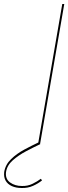

<svg xmlns="http://www.w3.org/2000/svg" viewBox="-135 -720 341 959"><path d="M186 -700 65 0H55L176 -700ZM75 181Q57 196 30.5 208Q4 220 -27 219Q-55 219 -76 209.5Q-97 200 -107 182Q-117 164 -114 139Q-108 102 -79.5 74.5Q-51 47 -12.5 26.5Q26 6 60 -10L66 0Q34 15 -4 35Q-42 55 -71 80.5Q-100 106 -105 140Q-109 174 -84.5 191.5Q-60 209 -26 209Q3 210 27.5 198Q52 186 69 173Z"/></svg>

Font: Jost Thin
Style: Italic
Weight: 200
Italic angle: -5°
Version: Version 3.710